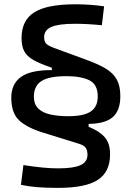

<svg xmlns="http://www.w3.org/2000/svg" viewBox="-20 -786 626 913"><path d="M552.2 -329.1Q552.2 -260.7 516.4 -229.2Q480.5 -197.8 401.4 -196.8V-183.1Q453.6 -162.1 478.5 -133.1Q503.4 -104 503.4 -51.8Q503.4 31.7 444.8 69.6Q386.2 107.4 256.3 107.4Q197.8 107.4 156 104Q114.3 100.6 79.6 92.8L91.3 -1Q142.6 6.8 181.9 10.7Q221.2 14.6 256.3 14.6Q329.6 14.6 362.8 -0.7Q396 -16.1 396 -49.8Q396 -73.2 386.2 -84.7Q376.5 -96.2 355 -102.5L182.1 -156.2Q105.5 -180.2 69.6 -215.1Q33.7 -250 33.7 -321.3Q33.7 -386.7 79.3 -419.9Q125 -453.1 226.6 -452.6V-463.9Q170.4 -482.9 138.9 -500.7Q107.4 -518.6 95 -542.7Q82.5 -566.9 82.5 -604.5Q82.5 -689.5 143.1 -727.5Q203.6 -765.6 338.4 -765.6Q409.7 -765.6 475.1 -755.9L464.4 -666Q424.8 -669.9 394.5 -671.4Q364.3 -672.9 335.4 -672.9Q258.8 -672.9 224.4 -658Q189.9 -643.1 189.9 -609.4Q189.9 -586.9 200.9 -577.1Q211.9 -567.4 235.8 -558.6L395 -500Q448.7 -480.5 483.4 -459.5Q518.1 -438.5 535.2 -408Q552.2 -377.4 552.2 -329.1ZM141.1 -326.2Q141.1 -289.6 162.6 -269.3Q184.1 -249 221.2 -241.2Q258.3 -233.4 305.2 -233.4Q378.4 -233.4 411.6 -255.9Q444.8 -278.3 444.8 -327.1Q444.8 -384.8 404.8 -404.3Q364.7 -423.8 296.4 -423.8Q214.4 -423.8 177.7 -400.9Q141.1 -377.9 141.1 -326.2Z"/></svg>

Font: Cascadia Mono PL
Style: Regular
Weight: 400
Monospace: yes
Designer: Aaron Bell
Foundry: Saja Typeworks
Version: Version 2404.023; ttfautohint (v1.8.4)